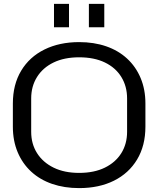

<svg xmlns="http://www.w3.org/2000/svg" viewBox="-20 -955 813 985"><path d="M386 10Q310 10 247.5 -11.5Q185 -33 140 -74.5Q95 -116 70.5 -174.5Q46 -233 46 -305V-424Q46 -521 88.5 -592Q131 -663 208 -701Q285 -739 386 -739Q462 -739 524.5 -717.5Q587 -696 632 -654.5Q677 -613 701.5 -554.5Q726 -496 726 -424V-305Q726 -208 683.5 -137Q641 -66 564.5 -28Q488 10 386 10ZM386 -68Q463 -68 518 -95Q573 -122 602.5 -169.5Q632 -217 632 -279V-450Q632 -512 602.5 -560Q573 -608 518 -634.5Q463 -661 386 -661Q310 -661 255 -634.5Q200 -608 170 -560Q140 -512 140 -450V-279Q140 -217 170 -169.5Q200 -122 255 -95Q310 -68 386 -68ZM257 -815V-935H334V-815ZM436 -815V-935H515V-815Z"/></svg>

Font: Hubot Sans Condensed ExtraLight
Style: Regular
Weight: 400
Version: Version 2.000